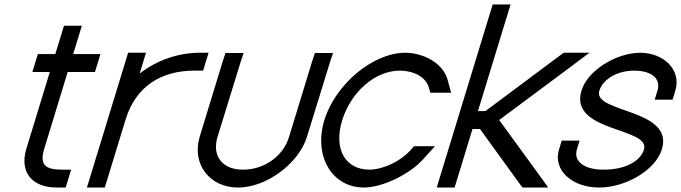

<svg xmlns="http://www.w3.org/2000/svg" viewBox="-20 -819 3047 859"><path d="M282.9 -497 177.5 -152C157.7 -84 178.3 -60 258.3 -60H298.3L273.9 20H233.9C123.9 20 66.7 -48 97.5 -152L202.9 -497H164.9H124.9L149.4 -577H189.4H227.4L254 -664L266.2 -704H346.2L334 -664L307.4 -577H389.4H429.4L404.9 -497H364.9Z M604.8 -490C681.8 -549.8 777.8 -583 873.2 -583H913.2L888.8 -503H848.8C701.4 -503 588.2 -432.5 542.7 -286.8L541.2 -282L529 -242L461.1 -20L448.9 20H368.9L381.1 -20L449 -242L461.2 -282C461.6 -283.3 462 -284.6 462.4 -285.9L541 -543L553.2 -583H633.2L621 -543Z M976 -543 988.9 -582H1069.9L1056.7 -542L953.3 -207C927 -121 975 -59 1068.3 -60C1162.3 -60 1248 -121 1273.3 -207L1376 -543L1388.9 -582H1469.9L1456.7 -542L1353.3 -207C1316.6 -87 1170.6 21 1043.9 20C917.9 20 837 -85 873.3 -207Z M1981.9 -464 1998.5 -404H1905.5L1899.6 -424C1886.6 -473 1835.5 -502 1768.8 -503C1659.8 -503 1551.3 -410 1510.9 -281C1471.5 -152 1524.3 -60 1633.3 -60C1696.6 -61 1772 -98 1815.6 -146L1832.4 -165H1926.4L1870.8 -104C1812.2 -40 1694.2 19 1608.9 20C1463.9 20 1383 -121 1430.9 -281C1479.8 -441 1648.2 -583 1793.2 -583H1794.2C1877.9 -582 1961.6 -535 1981.9 -464Z M2127.3 -242H2094L2026.1 -20L2013.9 20H1933.9L1946.1 -20L2014 -242L2038.4 -322L2172 -759L2184.3 -799H2264.3L2252 -759L2118.4 -322H2151.8L2486.9 -572L2502.2 -583H2617.2L2525.1 -514L2213.2 -282L2383 -49L2432.9 20H2317.9L2309.2 9Z M3001.3 -413 2989 -373H2909L2921.3 -413C2937.2 -465 2899.5 -502 2818.8 -503C2738.8 -503 2677.9 -464 2661.3 -413C2630.7 -313 2998.1 -334 2940.9 -150C2912.4 -57 2776.6 21 2658.9 20C2541.9 20 2452.4 -57 2480.9 -150L2493.1 -190H2573.1L2560.9 -150C2545.3 -99 2591 -59 2683.3 -60C2776.3 -60 2846 -98 2860.9 -150C2891.4 -250 2525.4 -227 2581.3 -413C2609.4 -505 2736.9 -582 2843.2 -583C2951.2 -583 3029.4 -505 3001.3 -413Z"/></svg>

Font: Nordica Plus
Style: NordicaClassicLightObl
Weight: 300
Version: Version 1.01